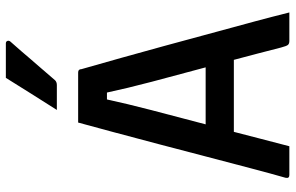

<svg xmlns="http://www.w3.org/2000/svg" viewBox="-192 -792 985 640"><g transform="rotate(-90 300.0 -472.5)"><path d="M132 0H36Q24 0 27 -13Q40 -58 58 -126.5Q76 -195 97 -275Q118 -355 139 -435.5Q160 -516 179 -586Q198 -656 211 -704H378Q389 -704 389 -693Q426 -564 466 -418Q506 -272 549 -112Q556 -85 563.5 -57Q571 -29 578 0H483Q474 0 470 -4.5Q466 -9 461 -28Q451 -68 440.5 -107.5Q430 -147 420 -185H180Q169 -142 157 -96Q145 -50 132 0ZM288 -608Q274 -543 253 -462Q232 -381 205 -279H395Q369 -375 347 -458.5Q325 -542 311 -608ZM360 -945H475Q481 -945 483 -940Q485 -935 481 -930Q462 -909 448.5 -893Q435 -877 422 -862Q409 -847 392.5 -828Q376 -809 352 -781Q346 -775 336 -775H253Q282 -820 306.5 -859.5Q331 -899 360 -945Z"/></g></svg>

Font: Recursive Mn Lnr St Med
Style: Regular
Weight: 500
Monospace: yes
Version: Version 1.079;hotconv 1.0.112;makeotfexe 2.5.65598; ttfautoh